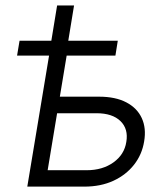

<svg xmlns="http://www.w3.org/2000/svg" viewBox="-20 -694 624 714"><path d="M43.5 -487.3 52.7 -542.5H418L409.2 -487.3ZM170.9 -542.5 192.4 -673.8H255.4L233.9 -542.5ZM190.4 -334.5H348.1Q409.7 -334.5 450 -313.2Q490.2 -292 507.3 -254.6Q524.4 -217.3 516.1 -168.5Q508.3 -119.6 478.5 -81.5Q448.7 -43.5 401.6 -21.7Q354.5 0 293.5 0H81.5L171.4 -541H236.8L157.2 -61H302.2Q361.3 -61 401.9 -90.1Q442.4 -119.1 449.7 -166Q458 -214.4 428 -243.7Q397.9 -272.9 338.9 -272.9H180.2Z"/></svg>

Font: Inter 17pt Light
Style: Italic
Weight: 300
Italic angle: -9.3988°
Version: Version 4.001;git-66647c0bb